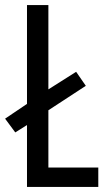

<svg xmlns="http://www.w3.org/2000/svg" viewBox="-27 -734 426 754"><path d="M79 0V-243L33 -214L-7 -268L79 -326V-714H163V-383L272 -452L310 -397L163 -301V-76H359V0Z"/></svg>

Font: Noto Sans Malayalam ExtraCondensed
Style: Regular
Weight: 400
Width: 2
Designer: Jelle Bosma - Monotype Design Team
Foundry: Monotype Imaging Inc.
Version: Version 2.104; ttfautohint (v1.8.4.7-5d5b)